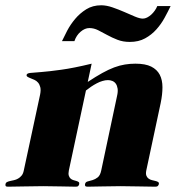

<svg xmlns="http://www.w3.org/2000/svg" viewBox="-77 -702 707 724"><path d="M566.4 -679.2Q556.6 -658.7 543.7 -635Q530.8 -611.3 512.7 -591.1Q494.6 -570.8 470.2 -557.4Q445.8 -543.9 412.6 -543.9Q386.7 -543.9 366 -552Q345.2 -560.1 327.1 -570.1Q309.1 -580.1 293 -588.1Q276.9 -596.2 259.8 -596.2Q243.2 -596.2 227.1 -582.5Q210.9 -568.8 203.6 -546.9H156.7Q164.1 -563 176.3 -586.2Q188.5 -609.4 206.3 -630.6Q224.1 -651.9 248.3 -667Q272.5 -682.1 304.7 -682.1Q324.2 -682.1 346.9 -674.3Q369.6 -666.5 391.4 -657Q413.1 -647.5 431.6 -639.6Q450.2 -631.8 461.4 -631.8Q469.7 -631.8 477.8 -636Q485.8 -640.1 493.2 -646.7Q500.5 -653.3 506.6 -661.9Q512.7 -670.4 516.1 -679.2ZM74.2 -345.2Q77.6 -362.3 75 -373Q72.3 -383.8 66.4 -390.6Q60.5 -397.5 52.7 -400.9Q44.9 -404.3 38.1 -407Q31.2 -409.7 26.9 -412.4Q22.5 -415 23.4 -419.9Q24.9 -425.8 37.6 -427Q50.3 -428.2 78.9 -430.4Q107.4 -432.6 153.8 -439Q200.2 -445.3 268.6 -461.9L253.9 -393.1Q284.2 -413.1 308.3 -426.5Q332.5 -439.9 353.5 -447.8Q374.5 -455.6 393.8 -458.7Q413.1 -461.9 433.6 -461.9Q471.2 -461.9 493.2 -450.9Q515.1 -439.9 525.4 -420.2Q535.6 -400.4 535.6 -373Q535.6 -345.7 528.8 -313L474.6 -59.1Q472.2 -46.9 474.9 -39.8Q477.5 -32.7 483.2 -28.6Q488.8 -24.4 496.1 -22.7Q503.4 -21 509.5 -19.5Q515.6 -18.1 519.3 -15.6Q522.9 -13.2 522 -7.8Q521 -3.9 518.3 -1Q515.6 2 508.8 2Q480 2 448 1Q416 0 377.9 0Q339.4 0 307.4 1Q275.4 2 252.9 2Q246.1 2 244.4 -1Q242.7 -3.9 243.7 -7.8Q245.1 -15.6 253.4 -17.8Q261.7 -20 272 -22.9Q282.2 -25.9 291.5 -33.2Q300.8 -40.5 304.7 -59.1L364.3 -339.8Q368.2 -356.4 366.5 -367.9Q364.7 -379.4 359.6 -386.5Q354.5 -393.6 346.7 -396.7Q338.9 -399.9 330.1 -399.9Q320.3 -399.9 309.6 -396.7Q298.8 -393.6 288.1 -387.9Q277.3 -382.3 266.8 -375.2Q256.3 -368.2 247.1 -360.8L182.6 -59.1Q180.2 -46.9 182.4 -39.8Q184.6 -32.7 189.2 -28.6Q193.8 -24.4 200 -22.7Q206.1 -21 211.2 -19.5Q216.3 -18.1 219.5 -15.6Q222.7 -13.2 221.7 -7.8Q220.7 -3.9 218.3 -1Q215.8 2 209 2Q186 2 155 1Q124 0 85.9 0Q47.4 0 14.4 1Q-18.6 2 -47.4 2Q-54.2 2 -55.7 -1Q-57.1 -3.9 -56.2 -7.8Q-55.2 -13.2 -50.3 -15.6Q-45.4 -18.1 -38.6 -19.5Q-31.7 -21 -23.9 -22.7Q-16.1 -24.4 -8.8 -28.6Q-1.5 -32.7 4.4 -39.8Q10.3 -46.9 12.7 -59.1Z"/></svg>

Font: XB Zar
Style: Bold Italic
Weight: 700
Italic angle: -12°
Designer: Behnam
Foundry: Irmug
Version: Version 8.005 2009